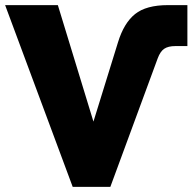

<svg xmlns="http://www.w3.org/2000/svg" viewBox="-28 -730 767 750"><path d="M256 0 -8 -710H198L337 -255L433 -565Q456 -640 499.5 -675Q543 -710 628 -710H704V-550H657Q629 -550 613.5 -539.5Q598 -529 588 -502L403 0Z"/></svg>

Font: Raleway Black
Style: Regular
Weight: 900
Designer: Matt McInerney, Pablo Impallari, Rodrigo Fuenzalida
Foundry: Matt McInerney, Pablo Impallari, Rodrigo Fuenzalida
Version: Version 4.026